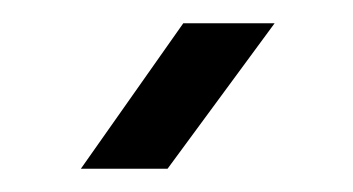

<svg xmlns="http://www.w3.org/2000/svg" viewBox="-20 -785 303 165"><path d="M49.5 -640 137.5 -765H216L124 -640Z"/></svg>

Font: Big Shoulders Medium
Style: Regular
Weight: 500
Designer: Patric King
Foundry: XO Type Co
Version: Version 2.002